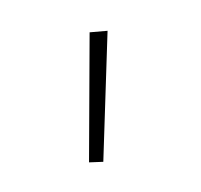

<svg xmlns="http://www.w3.org/2000/svg" viewBox="-47 -761 317 303"><g transform="rotate(-15 111.5 -609.5)"><path d="M67 -513 121 -711 149 -706 89 -508Z"/></g></svg>

Font: Ysabeau SC Extralight
Style: Regular
Weight: 200
Designer: Christian Thalmann (Catharsis Fonts)
Version: Version 0.003